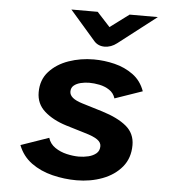

<svg xmlns="http://www.w3.org/2000/svg" viewBox="-52 -762 736 822"><g transform="rotate(5 316.0 -351.0)"><path d="M306.7 12Q254.2 12 202.8 -0.7Q151.4 -13.4 112.2 -41.8Q73.1 -70.2 54.8 -117.3L175.1 -159Q182.8 -133.4 205.4 -118Q227.9 -102.7 255.9 -96.3Q283.9 -89.9 307.8 -89.9Q328.8 -89.9 349.1 -94.8Q369.3 -99.7 382.8 -111.1Q396.2 -122.5 396.2 -142.3Q396.2 -158.4 379.5 -170.2Q362.9 -182.1 325.4 -192.9L242.8 -217.9Q184.9 -235.9 148.9 -267.9Q112.9 -299.8 112.9 -349.7Q112.9 -403.1 145.1 -438.6Q177.3 -474.2 228.5 -492.1Q279.7 -509.9 336.3 -509.9Q381.4 -509.9 425.8 -499Q470.2 -488.1 505.4 -462.5Q540.7 -436.9 556.6 -392.3L438.3 -351.4Q431.1 -374.3 412.1 -386.7Q393.2 -399.2 369.8 -404Q346.5 -408.7 325.6 -408.7Q306.7 -408.7 288.8 -404.3Q270.9 -399.9 259.5 -390.4Q248 -380.9 248 -364.1Q248 -349.5 261.5 -338.1Q275 -326.8 303.3 -318.1L390.6 -291.5Q459.3 -270.3 496.1 -239.4Q532.8 -208.4 532.8 -158.9Q532.8 -103 501.3 -64.9Q469.7 -26.8 418.1 -7.4Q366.6 12 306.7 12ZM376.3 -568.4Q362.5 -568.4 351.1 -573.5Q339.6 -578.7 331.6 -587.9L221.7 -714.4H334.7L390.5 -653.7L471.9 -714.4H593.2L429.8 -587.9Q404.8 -568.4 376.3 -568.4Z"/></g></svg>

Font: Atkinson Hyperlegible Mono ExtraLight
Style: Italic
Weight: 200
Italic angle: -12°
Monospace: yes
Designer: Elliott Scott, Megan Eiswerth, Linus Boman, Theodore Petrosky, Letters from Sweden
Foundry: Applied Design Works, Letters from Sweden
Version: Version 2.001